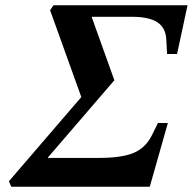

<svg xmlns="http://www.w3.org/2000/svg" viewBox="-20 -712 735 732"><path d="M14 -21 290 -342 171 -673 184 -692H695L655 -506H617L614 -561Q612 -606 580 -627Q548 -648 483 -648H330V-646L416 -406L163 -112V-110H358Q445 -110 490.5 -129.5Q536 -149 560 -198L582 -243H620L551 0H23Z"/></svg>

Font: Lingua Franca
Style: Bold Italic
Weight: 700
Italic angle: -13°
Version: Version 1.19